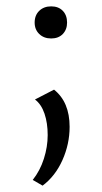

<svg xmlns="http://www.w3.org/2000/svg" viewBox="-20 -400 322 604"><path d="M130 25Q130 -13 120 -42.5Q110 -72 90 -87L150 -118Q199 -79 199 -1Q199 53 176.5 103.5Q154 154 114 184L83 166Q106 137 118 99.5Q130 62 130 25ZM89 -329Q89 -352 103.5 -366Q118 -380 141 -380Q164 -380 177.5 -366Q191 -352 191 -329Q191 -307 177.5 -293Q164 -279 141 -279Q118 -279 103.5 -293Q89 -307 89 -329Z"/></svg>

Font: LXGW Bright TC
Style: Regular
Weight: 400
Designer: Christian Thalmann (Catharsis Fonts)
Foundry: LXGW / Christian Thalmann (Catharsis Fonts) / Fontworks Inc.
Version: Version 5.501